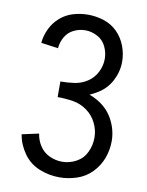

<svg xmlns="http://www.w3.org/2000/svg" viewBox="-85 -804 669 873"><g transform="rotate(10 250.0 -367.5)"><path d="M250 8Q202 8 157 -10Q112 -28 83.5 -68Q55 -108 47 -155L125 -172Q129 -142 146 -116Q163 -90 191 -77Q219 -64 250 -64Q284 -64 315 -81Q346 -98 361 -130Q376 -162 376 -197Q376 -232 360 -264.5Q344 -297 314.5 -318Q285 -339 250 -344.5Q215 -350 179 -350V-422Q211 -422 243 -426.5Q275 -431 302.5 -449Q330 -467 345 -496.5Q360 -526 360 -558Q360 -587 347 -614.5Q334 -642 307 -656.5Q280 -671 251 -671Q223 -671 197.5 -658.5Q172 -646 158 -621Q144 -596 142 -569L63 -580Q66 -614 81.5 -646Q97 -678 123 -700.5Q149 -723 182.5 -733Q216 -743 251 -743Q288 -743 324 -731.5Q360 -720 386.5 -693.5Q413 -667 426.5 -631.5Q440 -596 440 -559Q440 -513 418 -471Q396 -429 356 -405Q338 -394 320 -386Q345 -377 368 -362Q410 -335 433 -289.5Q456 -244 456 -195Q456 -154 441.5 -115.5Q427 -77 398 -47.5Q369 -18 329.5 -5Q290 8 250 8Z"/></g></svg>

Font: Iosevka SS01
Style: Regular
Weight: 400
Monospace: yes
Designer: Belleve Invis
Foundry: Belleve Invis
Version: 2.3.3; ttfautohint (v1.8.3)